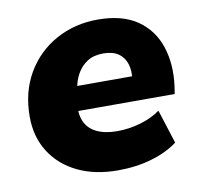

<svg xmlns="http://www.w3.org/2000/svg" viewBox="-64 -571 683 649"><g transform="rotate(-10 278.0 -246.0)"><path d="M291 11Q212 11 153 -17.5Q94 -46 61 -98Q28 -150 28 -219Q28 -304 65.5 -368Q103 -432 167.5 -467.5Q232 -503 311 -503Q395 -503 446.5 -467.5Q498 -432 518 -371Q538 -310 528 -236L524 -210H173L185 -294H407L391 -281Q396 -312 388.5 -336Q381 -360 361.5 -373.5Q342 -387 309 -387Q277 -387 255 -373Q233 -359 219.5 -335Q206 -311 202 -281L195 -242Q189 -203 200.5 -175.5Q212 -148 240.5 -134Q269 -120 311 -120Q352 -120 391.5 -131.5Q431 -143 460 -164L497 -48Q460 -20 406.5 -4.5Q353 11 291 11Z"/></g></svg>

Font: Nunito Sans 12pt Black
Style: Italic
Weight: 900
Italic angle: -9°
Designer: Vernon Adams
Foundry: Vernon Adams
Version: Version 3.101;gftools[0.9.27]